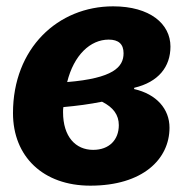

<svg xmlns="http://www.w3.org/2000/svg" viewBox="-20 -569 585 606"><path d="M404 -292C480 -310 518 -358 518 -422C518 -494 453 -549 337 -549C163 -549 21 -417 21 -212C21 -75 116 17 265 17C431 17 515 -67 515 -166C515 -225 474 -272 403 -288ZM355 -174C355 -128 325 -96 274 -96C219 -96 179 -137 179 -215C179 -220 179 -226 180 -231C224 -235 262 -240 302 -248C338 -230 355 -206 355 -174ZM323 -444C354 -444 370 -430 370 -401C370 -357 337 -322 192 -310C213 -395 265 -444 323 -444Z"/></svg>

Font: Fira Sans OT
Style: Bold Italic
Weight: 700
Italic angle: -8°
Designer: Carrois Corporate & Edenspiekermann
Foundry: Carrois Corporate GbR & Edenspiekermann AG
Version: Version 2.001